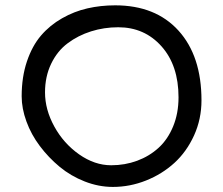

<svg xmlns="http://www.w3.org/2000/svg" viewBox="-20 -699 850 731"><path d="M62.5 -332.5Q62.5 -405.8 82.5 -465.1Q102.5 -524.4 136.2 -563.7Q169.9 -603 216.3 -629.4Q262.7 -655.8 313 -667.2Q363.3 -678.7 418.5 -678.7Q572.3 -678.7 659.7 -582.3Q747.1 -485.8 747.1 -316.9Q747.1 -245.6 718.8 -183.3Q690.4 -121.1 643.8 -78.6Q597.2 -36.1 535.9 -11.7Q474.6 12.7 409.7 12.7Q355.5 12.7 302.5 -8.1Q249.5 -28.8 207 -64Q164.6 -99.1 131.6 -143.1Q98.6 -187 80.6 -236.6Q62.5 -286.1 62.5 -332.5ZM151.4 -347.2Q151.4 -281.7 186.8 -217.3Q222.2 -152.8 281.2 -111.3Q340.3 -69.8 403.3 -69.8Q455.6 -69.8 502 -86.9Q548.3 -104 583.5 -136Q618.7 -168 639.2 -217.8Q659.7 -267.6 659.7 -328.6Q659.7 -449.7 595 -522.5Q530.3 -595.2 430.2 -595.2Q376 -595.2 326.7 -579.6Q277.3 -564 237.8 -534.4Q198.2 -504.9 174.8 -456.3Q151.4 -407.7 151.4 -347.2Z"/></svg>

Font: Short Stack
Style: Regular
Weight: 400
Designer: James Grieshaber
Foundry: James Grieshaber
Version: Version 1.002